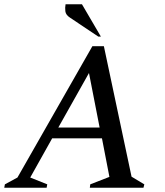

<svg xmlns="http://www.w3.org/2000/svg" viewBox="-40 -882 776 902"><path d="M-20 0 -17 -16 42 -48 394 -665H448L578 -52L638 -16L634 0H382L384 -16L474 -51L439 -232H205L102 -48L182 -16L179 0ZM234 -283H428L378 -539ZM422 -710 289 -799Q269 -812 267 -829Q265 -846 268 -862H345L434 -710Z"/></svg>

Font: Spectral SC Medium
Style: Italic
Weight: 500
Italic angle: -10°
Designer: Jean-Baptiste Levee
Foundry: Production Type
Version: Version 2.001